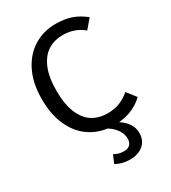

<svg xmlns="http://www.w3.org/2000/svg" viewBox="-228 -835 1071 1200"><g transform="rotate(-30 307.5 -235.0)"><path d="M483.1 132.8Q483.1 167.2 466.9 193.3Q450.8 219.5 420.8 233.8Q390.8 248.2 350.3 248.2Q293.8 248.2 249.2 222.6L273.3 165.6Q289.7 174.4 305.6 179.2Q321.5 184.1 343.6 184.1Q372.3 184.1 387.2 168.7Q402.1 153.3 402.1 126.7Q402.1 95.4 383.1 65.1Q364.1 34.9 325.1 9.7Q247.7 -0.5 187.7 -45.6Q127.7 -90.8 93.8 -169.2Q60 -247.7 60 -353.8Q60 -469.2 101 -551.8Q142.1 -634.4 212.1 -676.9Q282.1 -719.5 367.2 -719.5Q434.9 -719.5 482.8 -702.3Q530.8 -685.1 575.4 -649.2L520.5 -584.6Q457.9 -636.9 373.3 -636.9Q313.8 -636.9 267.4 -608.7Q221 -580.5 193.3 -517.2Q165.6 -453.8 165.6 -353.8Q165.6 -255.4 192.3 -192.6Q219 -129.7 265.1 -101Q311.3 -72.3 372.3 -72.3Q425.1 -72.3 463.1 -88.2Q501 -104.1 534.9 -132.3L585.6 -67.2Q553.8 -35.9 509.2 -15.1Q464.6 5.6 406.7 11.3Q443.6 34.9 463.3 65.4Q483.1 95.9 483.1 132.8Z"/></g></svg>

Font: Fira Code Fixed Retina
Style: Regular
Weight: 450
Monospace: yes
Designer: Carrois Corporate, Edenspiekermann AG, Nikita Prokopov
Foundry: Carrois Corporate, Edenspiekermann AG, Nikita Prokopov
Version: Version 5.002